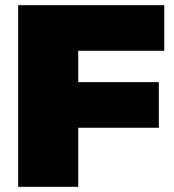

<svg xmlns="http://www.w3.org/2000/svg" viewBox="-20 -721 671 741"><path d="M50 -701V0H282V-228H593V-404H282V-525H614V-701Z"/></svg>

Font: Montserrat Custom Black
Style: Regular
Weight: 900
Designer: Julieta Ulanovsky
Foundry: Julieta Ulanovsky
Version: Version 7.200